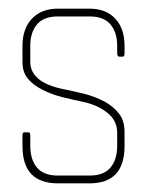

<svg xmlns="http://www.w3.org/2000/svg" viewBox="-20 -424 343 444"><path d="M187 0H114Q32 0 32 -86V-111Q32 -118 36 -118H46Q50 -118 50 -111V-87Q50 -55 65.5 -36.5Q81 -18 114 -18H187Q220 -18 235.5 -36.5Q251 -55 251 -87V-117Q251 -145 228.5 -163Q206 -181 174 -188Q150 -193 125.5 -199Q101 -205 79 -216Q57 -227 44.5 -242Q32 -257 32 -280V-318Q32 -358 54 -381Q76 -404 114 -404H187Q225 -404 246.5 -381Q268 -358 268 -318V-301Q268 -293 264 -293H256Q251 -293 251 -301V-318Q251 -349 235.5 -367.5Q220 -386 187 -386H114Q81 -386 65.5 -367.5Q50 -349 50 -318V-281Q50 -258 68.5 -242Q87 -226 126 -218Q151 -213 175 -207Q199 -201 222 -189Q242 -178 255 -161.5Q268 -145 268 -119V-86Q268 0 187 0Z"/></svg>

Font: Chathura Thin
Style: Regular
Weight: 250
Designer: Appaji Ambarisha Darbha
Foundry: Aditya Fonts
Version: Version 1.001 2016